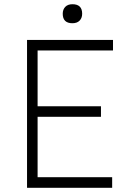

<svg xmlns="http://www.w3.org/2000/svg" viewBox="-20 -889 625 909"><path d="M108 0V-700H515V-650H158V-386H458V-336H158V-50H511V0ZM323 -779Q277 -779 277 -824Q277 -844 289 -856.5Q301 -869 323 -869Q369 -869 369 -824Q369 -804 357 -791.5Q345 -779 323 -779Z"/></svg>

Font: Lexend ExtraLight
Style: Regular
Weight: 200
Designer: Bonnie Shaver-Troup, Thomas Jockin
Foundry: Lexend
Version: Version 1.007; ttfautohint (v1.8.3)